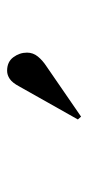

<svg xmlns="http://www.w3.org/2000/svg" viewBox="126 -956 248 540"><g transform="rotate(-90 250.0 -686.0)"><path d="M192 -582 184 -591 277 -756Q287 -775 298 -782.5Q309 -790 321 -790Q346 -790 359 -772.5Q372 -755 372 -734Q372 -717 361 -703.5Q350 -690 333 -679Z"/></g></svg>

Font: Literata 72pt SemiBold
Style: Regular
Weight: 600
Designer: Latin by Veronika Burian and Jose Scaglione. Greek by Irene Vlachou. Cyrillic by Vera Evstafieva.
Foundry: TypeTogether
Version: Version 3.002